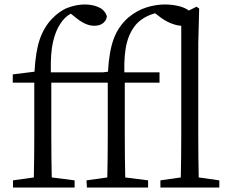

<svg xmlns="http://www.w3.org/2000/svg" viewBox="-20 -837 1029 857"><path d="M867 -45 959 -32V0H696V-32L787 -45Q788 -89 788.5 -136.5Q789 -184 789 -228V-722Q767 -723 739.5 -734.5Q712 -746 684 -769L672 -778Q648 -771 628 -760Q608 -749 591 -732Q560 -698 546.5 -647Q533 -596 535 -514H692V-468H537V-228Q537 -182 537.5 -136.5Q538 -91 539 -45L641 -32V0H368L366 -32L459 -45Q460 -91 460.5 -136.5Q461 -182 461 -228V-468H209V-228Q209 -182 209.5 -136.5Q210 -91 211 -45L313 -32V0H38V-32L131 -45Q132 -91 132.5 -136.5Q133 -182 133 -228V-468H37V-505L134 -517Q139 -608 157.5 -661.5Q176 -715 211 -752Q246 -789 284 -803Q322 -817 358 -817Q395 -817 422 -804Q449 -791 457 -764Q455 -746 440.5 -734Q426 -722 400 -722Q365 -722 325 -753L296 -776Q267 -760 248 -729Q228 -699 216.5 -649.5Q205 -600 207 -514H439L462 -517Q467 -608 487.5 -663.5Q508 -719 553 -759Q592 -791 634 -804Q676 -817 715 -817Q746 -817 775 -810.5Q804 -804 823 -790L857 -807L869 -799L865 -644V-228Q865 -184 865.5 -136.5Q866 -89 867 -45Z"/></svg>

Font: Shippori Mincho TTF
Style: Regular
Weight: 400
Version: Version 2.100